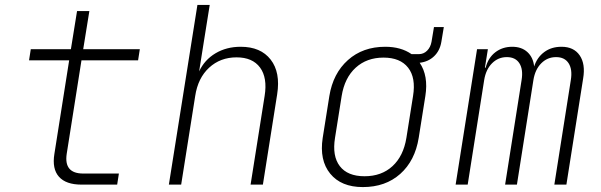

<svg xmlns="http://www.w3.org/2000/svg" viewBox="-20 -750 2440 780"><path d="M311 0Q248 0 219.5 -32Q191 -64 201 -125L261 -505H98L105 -550H268L293 -705H343L318 -550H548L541 -505H311L251 -125Q239 -45 318 -45H463L456 0Z M666 0 782 -730H832L808 -580L789 -460Q811 -507 855.5 -533.5Q900 -560 958 -560Q1039 -560 1079.5 -508Q1120 -456 1106 -367L1048 0H998L1055 -360Q1067 -434 1036.5 -475.5Q1006 -517 941 -517Q875 -517 829.5 -475Q784 -433 773 -360L716 0Z M1454 10Q1366 10 1321.5 -44.5Q1277 -99 1291 -190L1318 -360Q1333 -452 1393.5 -506Q1454 -560 1545 -560Q1609 -560 1652 -530H1681Q1701 -530 1715 -544Q1729 -558 1733 -580L1743 -640H1783L1773 -580Q1767 -544 1743.5 -521.5Q1720 -499 1685 -495Q1721 -442 1708 -360L1681 -190Q1666 -97 1606 -43.5Q1546 10 1454 10ZM1461 -34Q1530 -34 1574.5 -75Q1619 -116 1631 -190L1658 -360Q1670 -434 1638 -475Q1606 -516 1538 -516Q1470 -516 1425 -475Q1380 -434 1368 -360L1341 -190Q1329 -116 1360.5 -75Q1392 -34 1461 -34Z M1831 0 1918 -550H1962L1950 -475H1953Q1963 -515 1992 -537.5Q2021 -560 2061 -560Q2099 -560 2122.5 -538.5Q2146 -517 2150 -480Q2162 -517 2191 -538.5Q2220 -560 2261 -560Q2311 -560 2335 -525Q2359 -490 2349 -431L2281 0H2232L2299 -425Q2306 -468 2290 -493Q2274 -518 2239 -518Q2204 -518 2179 -493Q2154 -468 2147 -425L2080 0H2032L2099 -425Q2106 -468 2090 -493Q2074 -518 2039 -518Q2004 -518 1979 -493Q1954 -468 1947 -425L1880 0Z"/></svg>

Font: JetBrains Mono Thin
Style: Italic
Weight: 100
Italic angle: -9°
Monospace: yes
Designer: Philipp Nurullin, Konstantin Bulenkov
Foundry: JetBrains
Version: Version 2.305; ttfautohint (v1.8.4.7-5d5b)